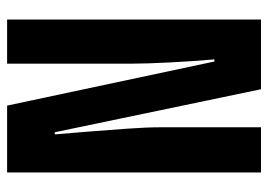

<svg xmlns="http://www.w3.org/2000/svg" viewBox="-127 -627 754 540"><g transform="rotate(90 250.0 -357.0)"><path d="M159 0V-353Q159 -392 155.5 -460Q152 -528 147 -583H153L277 0H465V-714H338V-428Q338 -393 342 -336.5Q346 -280 350.5 -224Q355 -168 358 -134H352L231 -714H35V0Z"/></g></svg>

Font: Noto Sans Mono UI Condensed
Style: Bold
Weight: 700
Width: 3
Designer: Monotype Design team
Foundry: Monotype Imaging Inc.
Version: 1.000